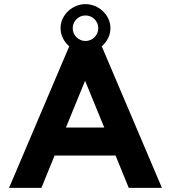

<svg xmlns="http://www.w3.org/2000/svg" viewBox="-20 -912 830 932"><path d="M316 -687 24 0H181L245 -157H541L605 0H766L474 -687C499 -709 516 -740 516 -774V-776C516 -839 459 -892 395 -892C331 -892 274 -839 274 -776V-774C274 -740 291 -709 316 -687ZM395 -713C361 -713 333 -741 333 -774V-776C333 -809 361 -837 395 -837C429 -837 457 -809 457 -776V-774C457 -741 429 -713 395 -713ZM486 -293H300L393 -520Z"/></svg>

Font: Mission
Style: Bold
Weight: 700
Version: Version 1.000;FEAKit 1.0